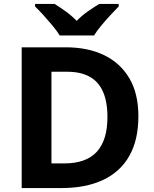

<svg xmlns="http://www.w3.org/2000/svg" viewBox="-20 -1005 780 974"><path d="M682 -415Q682 -295 636 -214Q590 -133 502.5 -92Q415 -51 292 -51H90V-765H314Q426 -765 508.5 -725Q591 -685 636.5 -607.5Q682 -530 682 -415ZM525 -411Q525 -490 502 -541Q479 -592 433.5 -616.5Q388 -641 322 -641H241V-176H306Q417 -176 471 -235Q525 -294 525 -411ZM283 -825Q269 -848 246.5 -875Q224 -902 200.5 -928Q177 -954 158 -972V-985H257Q283 -969 313 -947.5Q343 -926 369 -899Q395 -926 426 -947.5Q457 -969 483 -985H582V-972Q564 -954 540 -928Q516 -902 493.5 -875Q471 -848 457 -825Z"/></svg>

Font: Noto Sans Tamil UI
Style: Regular
Weight: 400
Designer: Jelle Bosma - Monotype Design Team
Foundry: Monotype Imaging Inc.
Version: Version 2.004